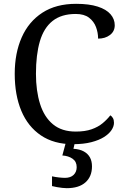

<svg xmlns="http://www.w3.org/2000/svg" viewBox="-20 -744 654 1004"><path d="M361 10Q262 10 194 -36Q126 -82 91.5 -164.5Q57 -247 57 -358Q57 -466 93.5 -548.5Q130 -631 201.5 -677.5Q273 -724 378 -724Q446 -724 491 -709.5Q536 -695 558 -669.5Q580 -644 580 -612Q580 -580 555 -561Q530 -542 493 -542Q493 -573 482 -602.5Q471 -632 445.5 -651.5Q420 -671 376 -671Q301 -671 255 -634.5Q209 -598 188.5 -528Q168 -458 168 -358Q168 -269 189.5 -200.5Q211 -132 257 -94Q303 -56 376 -56Q425 -56 459 -68Q493 -80 516.5 -99.5Q540 -119 557 -141Q565 -136 570.5 -126.5Q576 -117 576 -102Q576 -83 563 -63.5Q550 -44 524 -27.5Q498 -11 457.5 -0.5Q417 10 361 10ZM329 240Q319 240 305.5 238.5Q292 237 278 234.5Q264 232 252 229V178Q270 182 288.5 184Q307 186 320 186Q349 186 365 170.5Q381 155 381 130Q381 101 359.5 86Q338 71 306 69L327 -9H374L364 34Q397 36 418.5 48Q440 60 450.5 79.5Q461 99 461 126Q461 179 427 209.5Q393 240 329 240Z"/></svg>

Font: Noto Serif Georgian
Style: Regular
Weight: 400
Designer: Monotype Design Team, Akaki Razmadze
Foundry: Google LLC
Version: Version 2.002